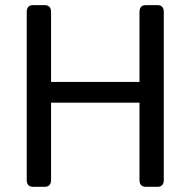

<svg xmlns="http://www.w3.org/2000/svg" viewBox="-20 -720 734 740"><path d="M107.4 0Q83 0 83 -26.9V-673.3Q83 -700.2 107.4 -700.2H152.3Q176.8 -700.2 176.8 -673.3V-404.3H517.6V-673.3Q517.6 -700.2 542 -700.2H586.9Q611.3 -700.2 611.3 -673.3V-26.9Q611.3 0 586.9 0H542Q517.6 0 517.6 -26.9V-324.2H176.8V-26.9Q176.8 0 152.3 0Z"/></svg>

Font: Istok
Style: Regular
Weight: 500
Designer: Andrey V. Panov
Foundry: Andrey V. Panov
Version: Version 1.0.3